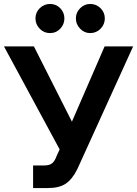

<svg xmlns="http://www.w3.org/2000/svg" viewBox="-24 -944 692 969"><path d="M143 5V-109H199Q225 -109 238.5 -119.5Q252 -130 261 -155L277 -190L-4 -710H147L339 -330L504 -710H648L366 -90Q340 -38 307 -16.5Q274 5 219 5ZM155 -851Q155 -881 176.5 -902.5Q198 -924 229 -924Q259 -924 280 -902.5Q301 -881 301 -851Q301 -821 280 -799Q259 -777 228 -777Q198 -777 176.5 -799Q155 -821 155 -851ZM359 -851Q359 -881 380.5 -902.5Q402 -924 431 -924Q462 -924 483.5 -902.5Q505 -881 505 -851Q505 -821 483.5 -799Q462 -777 431 -777Q402 -777 380.5 -799Q359 -821 359 -851Z"/></svg>

Font: Rising Sun
Style: Bold
Weight: 700
Designer: Matt McInerney, Pablo Impallari, Rodrigo Fuenzalida (Raleway font), Stephen Hutchings (Greek), Cristiano Sobral (main ch
Foundry: The Rising Sun Project Authors
Version: Version 4.327; ttfautohint (v1.8.4.7-5d5b-dirty)